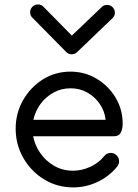

<svg xmlns="http://www.w3.org/2000/svg" viewBox="-20 -813 607 843"><path d="M301.8 9.8Q231 9.8 173.6 -25.4Q116.2 -60.5 82.5 -119.4Q48.8 -178.2 48.8 -248.5Q48.8 -315.4 80.8 -372.3Q112.8 -429.2 167.5 -463.9Q222.2 -498.5 289.6 -498.5Q351.6 -498.5 403.6 -467.8Q455.6 -437 487.1 -385Q518.6 -333 518.6 -269.5Q518.6 -247.1 510.5 -231Q502.4 -214.8 481 -214.8H125.5Q133.3 -174.3 157.5 -139.9Q181.6 -105.5 218.5 -84.5Q255.4 -63.5 300.8 -63.5Q339.4 -63.5 376.5 -80.6Q413.6 -97.7 437.5 -127.4Q448.2 -141.6 466.3 -141.6Q481.4 -141.6 492.2 -130.9Q502.9 -120.1 502.9 -105Q502.9 -91.8 494.1 -81.1Q459 -38.1 408 -14.2Q356.9 9.8 301.8 9.8ZM443.8 -287.1Q439.5 -325.2 418 -356.7Q396.5 -388.2 363.3 -406.7Q330.1 -425.3 290 -425.3Q248.5 -425.3 214.4 -406.2Q180.2 -387.2 157.5 -356Q134.8 -324.7 126.5 -287.1ZM270.5 -585 122.6 -734.9Q112.3 -744.1 112.3 -759.3Q112.3 -773.4 122.3 -783.4Q132.3 -793.5 146.5 -793.5Q161.6 -793.5 171.4 -782.7L295.4 -656.7L426.3 -781.7Q436 -791.5 450.2 -791.5Q464.4 -791.5 474.4 -781.5Q484.4 -771.5 484.4 -757.3Q484.4 -742.7 473.1 -732.4L318.4 -584Q309.1 -574.7 294.4 -574.7Q279.8 -574.7 270.5 -585Z"/></svg>

Font: Manjari
Style: Regular
Weight: 400
Designer: Santhosh Thottingal <santhosh.thottingal@gmail.com>
Foundry: SMC
Version: Version 2.000